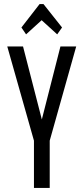

<svg xmlns="http://www.w3.org/2000/svg" viewBox="-20 -930 414 950"><path d="M94 -700 187 -339 279 -700H357L226 -234V0H148V-234L16 -700ZM195 -910 287 -794 263 -760 186 -830 109 -760 86 -794 176 -910Z"/></svg>

Font: Pathway Gothic One
Style: Regular
Weight: 400
Version: Version 1.003; ttfautohint (v1.8.4.7-5d5b);gftools[0.9.26]